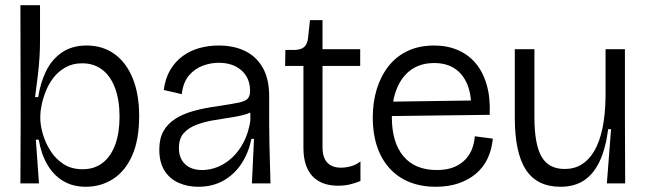

<svg xmlns="http://www.w3.org/2000/svg" viewBox="-20 -701 2468 734"><path d="M308 13Q259 13 222.5 -8.5Q186 -30 162 -70Q138 -110 128 -167H117L129 0H58L59 -251L58 -681H133V-543Q133 -516 131 -482.5Q129 -449 124.5 -411Q120 -373 114 -330H126Q135 -387 157 -431Q179 -475 217.5 -501Q256 -527 311 -527Q372 -527 417 -495Q462 -463 487 -402.5Q512 -342 512 -257Q512 -167 485.5 -107Q459 -47 412.5 -17Q366 13 308 13ZM296 -54Q341 -54 372.5 -78.5Q404 -103 420.5 -148Q437 -193 437 -255Q437 -318 420 -364Q403 -410 371 -434.5Q339 -459 294 -459Q258 -459 230.5 -443.5Q203 -428 184.5 -404Q166 -380 155 -352Q144 -324 139 -299Q134 -274 134 -258V-249Q134 -223 143.5 -189.5Q153 -156 172.5 -125Q192 -94 222.5 -74Q253 -54 296 -54Z M738 13Q697 13 663 -2Q629 -17 609 -48.5Q589 -80 589 -129Q589 -171 604.5 -199Q620 -227 649 -246Q678 -265 719 -276.5Q760 -288 812 -295Q865 -303 891.5 -308.5Q918 -314 927 -324Q936 -334 936 -353Q936 -403 903 -432Q870 -461 816 -461Q785 -461 754.5 -449.5Q724 -438 702 -412Q680 -386 675 -341L606 -357Q612 -402 631 -434Q650 -466 679 -487Q708 -508 743 -517.5Q778 -527 816 -527Q873 -527 916 -506.5Q959 -486 984 -443Q1009 -400 1009 -333V-227Q1009 -190 1010 -151.5Q1011 -113 1012 -74.5Q1013 -36 1014 0H943Q945 -44 947 -85Q949 -126 951 -170H941Q931 -119 904.5 -77.5Q878 -36 836 -11.5Q794 13 738 13ZM753 -51Q784 -51 814 -63.5Q844 -76 869.5 -100.5Q895 -125 912.5 -159.5Q930 -194 937 -239V-285L964 -290Q951 -274 924 -265.5Q897 -257 863 -252Q829 -247 794.5 -241Q760 -235 730 -223.5Q700 -212 682 -191.5Q664 -171 664 -135Q664 -96 687.5 -73.5Q711 -51 753 -51Z M1273 9Q1208 9 1174 -28Q1140 -65 1140 -136V-449H1070L1071 -510H1107Q1133 -511 1144.5 -523Q1156 -535 1158 -559L1165 -624H1213V-513H1357V-449H1213V-138Q1213 -98 1231.5 -79Q1250 -60 1283 -60Q1302 -60 1322 -65.5Q1342 -71 1358 -84V-9Q1336 0 1315.5 4.5Q1295 9 1273 9Z M1647 13Q1589 13 1544 -5.5Q1499 -24 1468 -59Q1437 -94 1421 -142.5Q1405 -191 1405 -251Q1405 -309 1420 -359Q1435 -409 1464.5 -447Q1494 -485 1538 -506Q1582 -527 1640 -527Q1690 -527 1730.5 -509.5Q1771 -492 1799 -458.5Q1827 -425 1841 -375.5Q1855 -326 1852 -262L1450 -257V-312L1801 -317L1781 -282Q1783 -337 1767 -377Q1751 -417 1719 -438.5Q1687 -460 1640 -460Q1588 -460 1552 -434.5Q1516 -409 1497 -362Q1478 -315 1478 -253Q1478 -157 1522 -104Q1566 -51 1650 -51Q1690 -51 1717.5 -63Q1745 -75 1762 -94.5Q1779 -114 1786.5 -137Q1794 -160 1795 -180L1864 -171Q1860 -129 1844 -95Q1828 -61 1799.5 -37Q1771 -13 1732.5 0Q1694 13 1647 13Z M2123 13Q2033 13 1990.5 -52Q1948 -117 1948 -252V-513H2023V-253Q2023 -150 2050 -102.5Q2077 -55 2139 -55Q2176 -55 2204 -72.5Q2232 -90 2252 -124Q2272 -158 2283 -210Q2294 -262 2295 -331V-513H2369V-255L2370 0H2300L2316 -207H2305Q2295 -131 2271.5 -82.5Q2248 -34 2211.5 -10.5Q2175 13 2123 13Z"/></svg>

Font: Bricolage Grotesque 72pt Light
Style: Regular
Weight: 300
Designer: Mathieu Triay
Foundry: Atelier Triay
Version: Version 1.001;gftools[0.9.33.dev8+g029e19f]